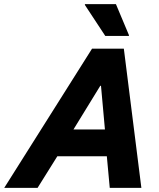

<svg xmlns="http://www.w3.org/2000/svg" viewBox="-78 -911 772 931"><path d="M-57.5 0 368.3 -675H522.5L607.5 0H454.2L440 -153.3H200L104.2 0ZM278.3 -283.3H430.8L411.7 -495H408.3ZM432.5 -736.7 333.3 -887.5 334.2 -890.8H484.2L547.5 -740L546.7 -736.7Z"/></svg>

Font: Funnel Sans Light ExtraBold
Style: Italic
Weight: 800
Italic angle: -14.036°
Version: Version 1.000